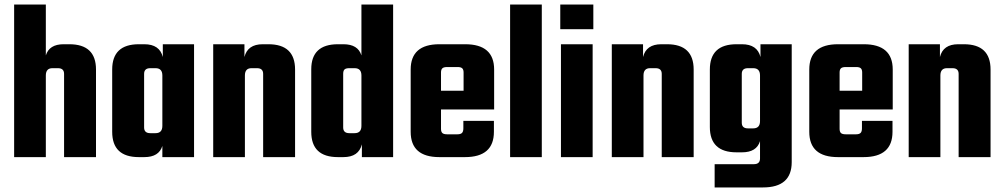

<svg xmlns="http://www.w3.org/2000/svg" viewBox="-20 -689 4402 842"><path d="M259 -495H284Q401 -495 401 -384V0H261V-365Q261 -390 234 -390H210Q181 -390 181 -358V0H42V-669H181V-446Q196 -495 259 -495Z M694 -495H831V0H692V-49Q677 0 613 0H589Q472 0 472 -111V-384Q472 -495 589 -495H613Q680 -495 694 -439ZM639 -105H662Q692 -105 692 -137V-358Q692 -390 662 -390H639Q612 -390 612 -365V-130Q612 -105 639 -105Z M1132 -495H1157Q1274 -495 1274 -384V0H1134V-365Q1134 -390 1107 -390H1083Q1054 -390 1054 -358V0H915V-495H1052V-439Q1066 -495 1132 -495Z M1565 -669H1704V0H1567V-56Q1553 0 1486 0H1462Q1345 0 1345 -111V-385Q1345 -495 1462 -495H1486Q1550 -495 1565 -446ZM1512 -105H1535Q1565 -105 1565 -137V-358Q1565 -390 1535 -390H1512Q1497 -390 1491 -384.5Q1485 -379 1485 -365V-130Q1485 -105 1512 -105Z M1907 -495H2020Q2147 -495 2147 -384V-209H1914V-124Q1914 -111 1920 -105.5Q1926 -100 1941 -100H1986Q2000 -100 2006 -106Q2012 -112 2012 -126V-159H2146V-111Q2146 0 2019 0H1907Q1781 0 1781 -111V-384Q1781 -495 1907 -495ZM1914 -291H2013V-371Q2013 -384 2007 -389.5Q2001 -395 1987 -395H1941Q1926 -395 1920 -389.5Q1914 -384 1914 -371Z M2356 0H2217V-669H2356Z M2437 -561V-669H2582V-561ZM2579 0H2440V-495H2579Z M2880 -495H2905Q3022 -495 3022 -384V0H2882V-365Q2882 -390 2855 -390H2831Q2802 -390 2802 -358V0H2663V-495H2800V-439Q2814 -495 2880 -495Z M3315 -495H3452V22Q3452 133 3326 133H3114V31H3286Q3313 31 3313 6V-70Q3298 -21 3234 -21H3210Q3093 -21 3093 -132V-384Q3093 -495 3210 -495H3234Q3301 -495 3315 -439ZM3260 -126H3283Q3313 -126 3313 -158V-358Q3313 -390 3283 -390H3260Q3233 -390 3233 -365V-151Q3233 -126 3260 -126Z M3655 -495H3768Q3895 -495 3895 -384V-209H3662V-124Q3662 -111 3668 -105.5Q3674 -100 3689 -100H3734Q3748 -100 3754 -106Q3760 -112 3760 -126V-159H3894V-111Q3894 0 3767 0H3655Q3529 0 3529 -111V-384Q3529 -495 3655 -495ZM3662 -291H3761V-371Q3761 -384 3755 -389.5Q3749 -395 3735 -395H3689Q3674 -395 3668 -389.5Q3662 -384 3662 -371Z M4182 -495H4207Q4324 -495 4324 -384V0H4184V-365Q4184 -390 4157 -390H4133Q4104 -390 4104 -358V0H3965V-495H4102V-439Q4116 -495 4182 -495Z"/></svg>

Font: Teko SemiBold
Style: Regular
Weight: 600
Designer: Manushi Parikh, Jonny Pinhorn
Foundry: Indian Type Foundry
Version: Version 1.106;PS 1.0;hotconv 1.0.78;makeotf.lib2.5.61930; tt